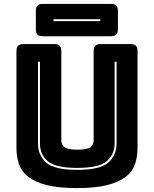

<svg xmlns="http://www.w3.org/2000/svg" viewBox="-20 -945 786 980"><path d="M682 -189Q682 -143 668.5 -105.5Q655 -68 620.5 -41.5Q586 -15 526 0Q466 15 373 15Q280 15 220 0Q160 -15 125.5 -41.5Q91 -68 77.5 -105.5Q64 -143 64 -189V-684Q64 -703 72.5 -711.5Q81 -720 100 -720H257Q276 -720 284.5 -711.5Q293 -703 293 -684V-228Q293 -208 308 -194.5Q323 -181 375 -181Q428 -181 443 -194.5Q458 -208 458 -228V-684Q458 -703 466.5 -711.5Q475 -720 494 -720H646Q665 -720 673.5 -711.5Q682 -703 682 -684ZM174 -630V-213Q174 -153 215.5 -115.5Q257 -78 374 -78Q491 -78 533 -115.5Q575 -153 575 -213V-630H565V-213Q565 -157 525 -122.5Q485 -88 374 -88Q263 -88 223.5 -122.5Q184 -157 184 -213V-630ZM546 -760H199Q180 -760 171.5 -768.5Q163 -777 163 -796V-889Q163 -908 171.5 -916.5Q180 -925 199 -925H546Q565 -925 573.5 -916.5Q582 -908 582 -889V-796Q582 -777 573.5 -768.5Q565 -760 546 -760ZM253 -847V-837H492V-847Z"/></svg>

Font: Bungee Inline
Style: Regular
Weight: 400
Version: Version 1.000;PS 1.0;hotconv 1.0.72;makeotf.lib2.5.5900